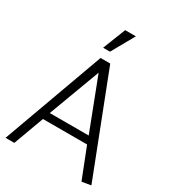

<svg xmlns="http://www.w3.org/2000/svg" viewBox="-211 -1006 1006 1119"><g transform="rotate(30 292.0 -446.0)"><path d="M296 -892H368L282 -739H236ZM286 -600 157 -254H419ZM318 -680 578 -10 517 0 437 -204H140L65 0H6L253 -680Z"/></g></svg>

Font: Palanquin Light
Style: Regular
Weight: 300
Designer: Pria Ravichandran
Version: Version 1.0.4